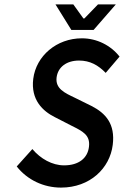

<svg xmlns="http://www.w3.org/2000/svg" viewBox="-20 -840 570 872"><path d="M56 -84C104 -23 178 12 257 12C389 12 479 -76 492 -182C504 -277 460 -326 395 -359L320 -396C274 -418 231 -437 237 -488C243 -536 283 -565 339 -565C389 -565 426 -544 460 -509L523 -583C483 -634 420 -666 352 -666C237 -666 144 -586 131 -482C119 -386 175 -335 229 -308L305 -269C355 -244 391 -227 384 -173C378 -122 338 -89 271 -89C217 -89 164 -119 127 -163ZM425 -820 363 -756H359L313 -820H232L304 -704H405L506 -820Z"/></svg>

Font: Falling Sky
Style: CondObl
Weight: 400
Designer: Paul D. Hunt
Foundry: Adobe Systems Incorporated
Version: Version 1.02